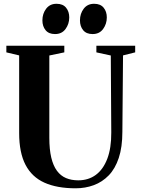

<svg xmlns="http://www.w3.org/2000/svg" viewBox="-20 -984 742 1012"><path d="M378.5 8.5Q280.5 8.5 214.2 -21.2Q148 -51 114.5 -115.2Q81 -179.5 81 -282.5V-692L13.5 -708V-743H319V-708L240 -691.5V-258Q240 -196.5 250.2 -153.5Q260.5 -110.5 280 -84Q299.5 -57.5 327.8 -45.5Q356 -33.5 392.5 -33.5Q446 -33.5 485 -62.2Q524 -91 545.5 -147.2Q567 -203.5 566.5 -286L564 -691.5L488 -708V-743H692.5V-708L628.5 -692L625 -289.5Q625 -208.5 606 -151.5Q587 -94.5 553 -59.5Q519 -24.5 474.2 -8Q429.5 8.5 378.5 8.5ZM269.5 -804.5Q237 -804.5 220.2 -825Q203.5 -845.5 203.5 -876.5Q203.5 -912 223.2 -938Q243 -964 277.5 -964H278.5Q311.5 -964 328.2 -943.5Q345 -923 345 -892Q345 -858 325.5 -831.2Q306 -804.5 270.5 -804.5ZM467.5 -804.5Q435 -804.5 418.2 -825Q401.5 -845.5 401.5 -876.5Q401.5 -912 421.2 -938Q441 -964 475.5 -964H476.5Q509.5 -964 526.2 -943.5Q543 -923 543 -892Q543 -858 523.5 -831.2Q504 -804.5 468.5 -804.5Z"/></svg>

Font: Merriweather 96pt
Style: Bold
Weight: 700
Version: Version 2.100